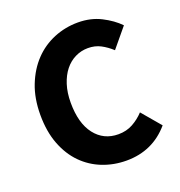

<svg xmlns="http://www.w3.org/2000/svg" viewBox="-124 -769 829 886"><g transform="rotate(-20 291.0 -326.0)"><path d="M349 12Q287 12 232 -9.5Q177 -31 135.5 -73Q94 -115 70 -177.5Q46 -240 46 -322Q46 -403 71 -466.5Q96 -530 138 -574Q180 -618 236 -641Q292 -664 354 -664Q417 -664 467 -638.5Q517 -613 550 -579L472 -485Q447 -508 419.5 -522.5Q392 -537 357 -537Q324 -537 294.5 -522.5Q265 -508 243.5 -481Q222 -454 209.5 -415Q197 -376 197 -327Q197 -226 240 -170.5Q283 -115 355 -115Q395 -115 426.5 -132.5Q458 -150 482 -176L560 -84Q478 12 349 12Z"/></g></svg>

Font: Font
Style: ¶
Weight: 700
Designer: Paul D. Hunt
Foundry: Adobe Systems Incorporated
Version: Version 3.000